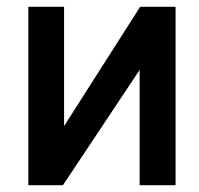

<svg xmlns="http://www.w3.org/2000/svg" viewBox="-20 -546 587 566"><path d="M63.5 -525.9V0H165.5L391.6 -339.8V0H497.6V-525.9H393.1L168.9 -174.3V-525.9Z"/></svg>

Font: Tuffy
Style: Bold
Weight: 700
Designer: Thatcher Ulrich, Karoly Barta, Michael Everson
Version: Version 001.270